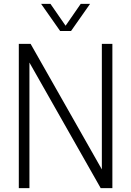

<svg xmlns="http://www.w3.org/2000/svg" viewBox="-20 -965 674 985"><path d="M76.5 0V-740H137L502.5 -96V-740H556.5V0H496.5L131 -644V0ZM288.5 -806 191 -945H239L316.5 -833L394 -945H442L344.5 -806Z"/></svg>

Font: Encode Sans Condensed Condensed Light
Style: Regular
Weight: 300
Width: 3
Designer: Multiple Designers
Foundry: Impallari Type
Version: Version 3.000; ttfautohint (v1.8.3) -l 8 -r 50 -G 200 -x 14 